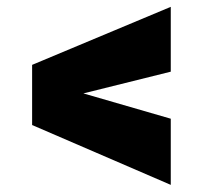

<svg xmlns="http://www.w3.org/2000/svg" viewBox="-20 -524 594 547"><path d="M466.5 2.7 71.5 -167.8V-339.2L466.5 -504.5V-319.8L217.6 -257.9L466.5 -185.8Z"/></svg>

Font: Titillium Web SemiBold
Style: Regular
Weight: 600
Designer: Mohamed Gaber, Accademia di Belle Arti di Urbino
Foundry: Kief Type Foundry, Accademia di Belle Arti di Urbino
Version: Version 3.000; ttfautohint (v1.8.4)